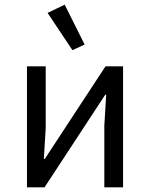

<svg xmlns="http://www.w3.org/2000/svg" viewBox="-20 -799 640 819"><path d="M95 0V-516H175V-253L167 -121H171L209 -179L430 -516H505V0H425V-263L433 -395H429L425 -389L170 0ZM183 -744 256 -779 341 -609 289 -585Z"/></svg>

Font: Lilex
Style: Regular
Weight: 400
Monospace: yes
Designer: Mike Abbink, Paul van der Laan, Pieter van Rosmalen, Mikhael Khrustik
Foundry: Mikhael Khrustik
Version: Version 2.510